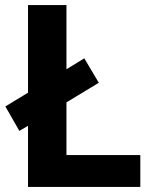

<svg xmlns="http://www.w3.org/2000/svg" viewBox="-20 -734 605 754"><path d="M90 0H531V-125H241V-332L368 -409L311 -505L241 -462V-714H90V-370L1 -316L56 -220L90 -240Z"/></svg>

Font: Noto Traditional Nushu
Style: Bold
Weight: 700
Designer: LIU Zhao
Foundry: LiuZhao Studio
Version: Version 2.003